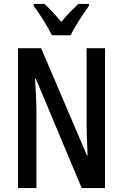

<svg xmlns="http://www.w3.org/2000/svg" viewBox="-20 -960 627 980"><path d="M245 -780H341C362 -825 404 -889 434 -930V-940H380C348 -909 325 -888 293 -848C264 -883 231 -918 207 -940H152V-930C185 -885 225 -822 245 -780ZM516 0V-714H422V-321C423 -279 424 -235 427 -166H424L190 -714H72V0H166V-402C165 -445 163 -492 159 -558H163L397 0Z"/></svg>

Font: Noto Sans Gurmukhi UI ExtraCondensed Medium
Style: Regular
Weight: 500
Width: 2
Designer: Jelle Bosma - Monotype Design Team
Foundry: Monotype Imaging Inc.
Version: Version 2.004